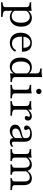

<svg xmlns="http://www.w3.org/2000/svg" viewBox="1461 -2133 859 3821"><g transform="rotate(90 1890.5 -222.5)"><path d="M25.8 186.3V154.8Q80.6 154 101.6 141.5Q122.6 129 122.6 96.8V-312.9Q122.6 -351.6 100.8 -366.9Q79 -382.3 25.8 -383.9V-415.3Q40.3 -414.5 57.7 -413.7Q75 -412.9 94.4 -412.9Q151.6 -412.9 195.2 -424.2V92.7Q195.2 126.6 222.6 140.3Q250 154 316.1 154.8V186.3Q300.8 185.5 275 185.1Q249.2 184.7 219.4 183.9Q189.5 183.1 160.5 183.1Q119.4 183.1 82.3 184.3Q45.2 185.5 25.8 186.3ZM316.1 11.3Q269.4 11.3 234.7 -8.1Q200 -27.4 187.1 -59.7L192.7 -87.1Q204.8 -58.9 233.9 -41.9Q262.9 -25 300.8 -25Q363.7 -25 398 -73Q432.3 -121 432.3 -209.7Q432.3 -293.5 400.8 -339.9Q369.4 -386.3 312.1 -386.3Q273.4 -386.3 237.9 -362.5Q202.4 -338.7 187.9 -299.2L183.9 -322.6Q196.8 -369.4 239.5 -398Q282.3 -426.6 337.9 -426.6Q390.3 -426.6 429.4 -400.4Q468.5 -374.2 489.5 -326.6Q510.5 -279 510.5 -215.3Q510.5 -146.8 486.3 -95.6Q462.1 -44.4 418.5 -16.5Q375 11.3 316.1 11.3Z M829 11.3Q769.4 11.3 724.6 -14.9Q679.8 -41.1 655.6 -89.9Q631.5 -138.7 631.5 -205.6Q631.5 -272.6 655.6 -322.2Q679.8 -371.8 725.8 -399.2Q771.8 -426.6 833.9 -426.6Q889.5 -426.6 929 -405.2Q968.5 -383.9 989.5 -340.3Q1010.5 -296.8 1008.9 -229H678.2L677.4 -259.7H930.6Q932.3 -300 921 -330.6Q909.7 -361.3 887.1 -378.6Q864.5 -396 829.8 -396Q783.1 -396 749.6 -359.7Q716.1 -323.4 709.7 -252.4L711.3 -250Q710.5 -241.9 710.1 -232.3Q709.7 -222.6 709.7 -212.1Q709.7 -125.8 745.2 -78.6Q780.6 -31.5 848.4 -31.5Q890.3 -31.5 923.8 -51.2Q957.3 -71 980.6 -112.9L1008.1 -93.5Q984.7 -44.4 937.9 -16.5Q891.1 11.3 829 11.3Z M1441.1 8.9V-521Q1441.1 -558.1 1419.4 -574.2Q1397.6 -590.3 1343.5 -591.9V-623.4Q1358.9 -622.6 1376.6 -621.8Q1394.4 -621 1412.9 -621Q1441.1 -621 1465.7 -623.8Q1490.3 -626.6 1513.7 -632.3V-102.4Q1513.7 -65.3 1534.7 -48.8Q1555.6 -32.3 1610.5 -31.5V0Q1596 -0.8 1578.2 -1.6Q1560.5 -2.4 1542.7 -2.4Q1514.5 -2.4 1489.1 0.4Q1463.7 3.2 1441.1 8.9ZM1304 11.3Q1249.2 11.3 1209.3 -14.9Q1169.4 -41.1 1147.6 -89.5Q1125.8 -137.9 1125.8 -204Q1125.8 -271.8 1149.6 -321.8Q1173.4 -371.8 1217.3 -399.2Q1261.3 -426.6 1320.2 -426.6Q1371 -426.6 1405.2 -405.2Q1439.5 -383.9 1450 -351.6L1443.5 -325Q1433.9 -353.2 1404.4 -371.8Q1375 -390.3 1335.5 -390.3Q1272.6 -390.3 1238.3 -342.7Q1204 -295.2 1204 -208.9Q1204 -123.4 1236.7 -76.2Q1269.4 -29 1329 -29Q1371 -29 1402.8 -56.5Q1434.7 -83.9 1448.4 -131.5L1453.2 -101.6Q1440.3 -48.4 1400.8 -18.5Q1361.3 11.3 1304 11.3Z M1669.4 0V-31.5Q1723.4 -32.3 1744.8 -44.4Q1766.1 -56.5 1766.1 -89.5V-312.9Q1766.1 -350 1745.2 -366.1Q1724.2 -382.3 1669.4 -383.9V-415.3Q1683.9 -414.5 1701.6 -413.7Q1719.4 -412.9 1737.9 -412.9Q1766.9 -412.9 1792.3 -415.7Q1817.7 -418.5 1838.7 -424.2V-89.5Q1838.7 -56.5 1860.5 -44.4Q1882.3 -32.3 1936.3 -31.5V0Q1923.4 -0.8 1901.2 -1.2Q1879 -1.6 1853.2 -2.4Q1827.4 -3.2 1801.6 -3.2Q1763.7 -3.2 1725.8 -2Q1687.9 -0.8 1669.4 0ZM1799.2 -512.1Q1777.4 -512.1 1761.7 -527.8Q1746 -543.5 1746 -565.3Q1746 -587.1 1761.7 -602.8Q1777.4 -618.5 1799.2 -618.5Q1821 -618.5 1836.7 -602.8Q1852.4 -587.1 1852.4 -565.3Q1852.4 -543.5 1836.7 -527.8Q1821 -512.1 1799.2 -512.1Z M1992.7 0V-31.5Q2047.6 -32.3 2068.5 -44.8Q2089.5 -57.3 2089.5 -89.5V-312.9Q2089.5 -351.6 2067.7 -366.9Q2046 -382.3 1992.7 -383.9V-415.3Q2007.3 -414.5 2024.6 -413.7Q2041.9 -412.9 2061.3 -412.9Q2116.9 -412.9 2162.1 -424.2V-93.5Q2162.1 -59.7 2189.1 -46Q2216.1 -32.3 2282.3 -31.5V0Q2267.7 -0.8 2241.9 -1.2Q2216.1 -1.6 2185.9 -2.4Q2155.6 -3.2 2126.6 -3.2Q2086.3 -3.2 2048.8 -2Q2011.3 -0.8 1992.7 0ZM2325 -286.3Q2308.1 -286.3 2298 -296Q2287.9 -305.6 2287.9 -320.2Q2287.9 -331.5 2292.3 -339.9Q2296.8 -348.4 2300.8 -356Q2304.8 -363.7 2304.8 -371Q2304.8 -387.9 2278.2 -387.9Q2257.3 -387.9 2233.9 -377.4Q2210.5 -366.9 2190.3 -349.6Q2170.2 -332.3 2158.9 -308.9L2157.3 -342.7Q2181.5 -383.1 2217.3 -404.8Q2253.2 -426.6 2292.7 -426.6Q2332.3 -426.6 2355.6 -405.2Q2379 -383.9 2379 -348.4Q2379 -320.2 2364.1 -303.2Q2349.2 -286.3 2325 -286.3Z M2585.5 11.3Q2528.2 11.3 2494.8 -17.3Q2461.3 -46 2461.3 -95.2Q2461.3 -133.9 2480.6 -157.3Q2500 -180.6 2530.6 -194.4Q2561.3 -208.1 2595.2 -216.9Q2629 -225.8 2659.3 -233.1Q2689.5 -240.3 2708.9 -251.2Q2728.2 -262.1 2728.2 -280.6V-311.3Q2728.2 -352.4 2702.8 -373Q2677.4 -393.5 2627.4 -393.5Q2592.7 -393.5 2569.8 -384.7Q2546.8 -375.8 2546.8 -362.9Q2546.8 -355.6 2552 -346.8Q2557.3 -337.9 2562.9 -328.2Q2568.5 -318.5 2568.5 -306.5Q2568.5 -291.1 2557.3 -281.5Q2546 -271.8 2526.6 -271.8Q2504.8 -271.8 2491.1 -286.3Q2477.4 -300.8 2477.4 -323.4Q2477.4 -352.4 2500.8 -375.8Q2524.2 -399.2 2563.7 -412.9Q2603.2 -426.6 2651.6 -426.6Q2702.4 -426.6 2735.5 -411.3Q2768.5 -396 2784.7 -362.9Q2800.8 -329.8 2800.8 -278.2V-66.9Q2800.8 -47.6 2808.1 -38.3Q2815.3 -29 2830.6 -29Q2844.4 -29 2859.7 -35.9Q2875 -42.7 2890.3 -54L2904.8 -28.2Q2883.1 -8.9 2859.7 1.2Q2836.3 11.3 2806.5 11.3Q2727.4 11.3 2728.2 -61.3Q2702.4 -25.8 2666.1 -7.3Q2629.8 11.3 2585.5 11.3ZM2613.7 -36.3Q2648.4 -36.3 2677.4 -51.2Q2706.5 -66.1 2728.2 -96V-238.7Q2718.5 -225 2696 -216.1Q2673.4 -207.3 2646.8 -199.2Q2620.2 -191.1 2595.2 -180.2Q2570.2 -169.4 2554 -151.2Q2537.9 -133.1 2537.9 -103.2Q2537.9 -71.8 2557.7 -54Q2577.4 -36.3 2613.7 -36.3Z M3525.8 0V-31.5Q3563.7 -32.3 3577.8 -44.8Q3591.9 -57.3 3591.9 -89.5V-272.6Q3591.9 -329 3571 -357.3Q3550 -385.5 3507.3 -385.5Q3470.2 -385.5 3437.9 -364.9Q3405.6 -344.4 3379.8 -300L3374.2 -325.8Q3400.8 -379 3442.3 -402.8Q3483.9 -426.6 3531.5 -426.6Q3596 -426.6 3630.2 -385.1Q3664.5 -343.5 3664.5 -266.1V-89.5Q3664.5 -57.3 3685.5 -44.8Q3706.5 -32.3 3761.3 -31.5V0Q3749.2 -0.8 3727 -1.2Q3704.8 -1.6 3679 -2.4Q3653.2 -3.2 3629 -3.2Q3598.4 -3.2 3569.8 -2Q3541.1 -0.8 3525.8 0ZM2947.6 0V-31.5Q3002.4 -32.3 3023.4 -44.8Q3044.4 -57.3 3044.4 -89.5V-312.9Q3044.4 -351.6 3022.6 -366.9Q3000.8 -382.3 2947.6 -383.9V-415.3Q2962.1 -414.5 2979.4 -413.7Q2996.8 -412.9 3016.1 -412.9Q3044.4 -412.9 3069.8 -415.7Q3095.2 -418.5 3116.9 -424.2V-89.5Q3116.9 -57.3 3131.5 -44.8Q3146 -32.3 3183.1 -31.5V0Q3162.9 -0.8 3135.5 -2Q3108.1 -3.2 3079 -3.2Q3046.8 -3.2 3010.9 -2Q2975 -0.8 2947.6 0ZM3252.4 0V-31.5Q3289.5 -32.3 3303.6 -44.8Q3317.7 -57.3 3317.7 -89.5V-272.6Q3317.7 -329 3296.8 -357.3Q3275.8 -385.5 3233.1 -385.5Q3196.8 -385.5 3166.1 -365.7Q3135.5 -346 3112.1 -308.1L3112.9 -343.5Q3134.7 -383.1 3173 -404.8Q3211.3 -426.6 3258.1 -426.6Q3321.8 -426.6 3356 -385.1Q3390.3 -343.5 3390.3 -266.1V-89.5Q3390.3 -57.3 3404.4 -44.8Q3418.5 -32.3 3456.5 -31.5V0Q3441.9 -0.8 3412.5 -2Q3383.1 -3.2 3354 -3.2Q3325 -3.2 3296 -2Q3266.9 -0.8 3252.4 0Z"/></g></svg>

Font: Playfair 12pt Light
Style: Regular
Weight: 300
Designer: Claus Eggers Sørensen
Foundry: Claus Eggers Sørensen
Version: Version 2.000;gftools[0.9.28]